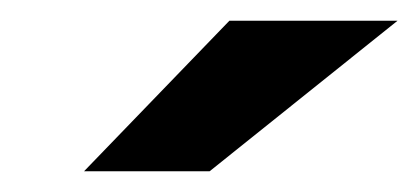

<svg xmlns="http://www.w3.org/2000/svg" viewBox="-20 -783 403 185"><path d="M182 -618H61L201 -763H363Z"/></svg>

Font: Open Sauce One Black Italic
Style: Regular
Weight: 900
Italic angle: -10°
Designer: Alfredo Marco Pradil
Foundry: Creative Sauce Fz LLC
Version: Version 1.477